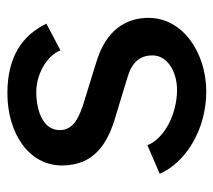

<svg xmlns="http://www.w3.org/2000/svg" viewBox="-50 -530 591 532"><g transform="rotate(-90 246.0 -264.5)"><path d="M258 11C364 11 462 -53 462 -149C462 -208 432 -267 335 -295L238 -325C187 -340 151 -356 151 -395C151 -443 208 -460 257 -460C303 -460 356 -433 372 -393L446 -432C414 -497 357 -540 253 -540C143 -540 52 -481 53 -387C54 -301 111 -262 193 -239L295 -208C337 -196 358 -175 358 -138C358 -95 310 -70 263 -70C195 -70 128 -105 109 -152L30 -118C60 -48 150 11 258 11Z"/></g></svg>

Font: Cheyenne Sans Medium
Style: Regular
Weight: 500
Designer: The Public Sans project authors (U.S. Web Design System), Libre Franklin designed by Pablo Impallari and Rodrigo Fuenzal
Foundry: The Cheyenne Sans Project Authors
Version: Version 2.007